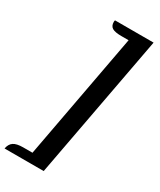

<svg xmlns="http://www.w3.org/2000/svg" viewBox="-336 -880 965 1160"><g transform="rotate(30 146.5 -300.0)"><path d="M-89 202Q-83 169 -61.5 154.5Q-40 140 5 140H70L233 -739H183Q138 -739 119 -750.5Q100 -762 100 -790Q100 -797 102 -802H371L184 202Z"/></g></svg>

Font: Sansita Swashed Medium
Style: Regular
Weight: 500
Designer: Pablo Cosgaya
Foundry: Omnibus-Type
Version: Version 1.003; ttfautohint (v1.8.3)